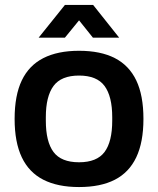

<svg xmlns="http://www.w3.org/2000/svg" viewBox="-20 -743 638 775"><path d="M299 12Q213 12 155 -17.5Q97 -47 68 -108Q39 -169 39 -263Q39 -358 68 -418.5Q97 -479 155 -508.5Q213 -538 299 -538Q386 -538 443.5 -508.5Q501 -479 530 -418.5Q559 -358 559 -263Q559 -169 530 -108Q501 -47 443.5 -17.5Q386 12 299 12ZM299 -88Q371 -88 402 -129.5Q433 -171 433 -256V-270Q433 -354 402 -396Q371 -438 299 -438Q227 -438 196 -396Q165 -354 165 -270V-256Q165 -171 196 -129.5Q227 -88 299 -88ZM136 -591 242 -723H356L461 -591H355L271 -696L327 -695L242 -591Z"/></svg>

Font: Archivo Variable SemiBold
Style: Regular
Weight: 600
Designer: Hector Gatti
Foundry: Omnibus-Type
Version: Version 2.001